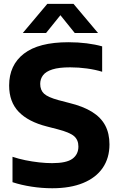

<svg xmlns="http://www.w3.org/2000/svg" viewBox="-20 -969 616 998"><path d="M251.5 9.5Q198 9.5 144.2 1.2Q90.5 -7 45 -22V-154Q76.5 -143.5 112 -136.2Q147.5 -129 183.2 -125Q219 -121 251 -121Q325.5 -121 356.5 -143.8Q387.5 -166.5 387.5 -207.5Q387.5 -242 364.8 -261.5Q342 -281 280 -297L224 -311.5Q127 -336 77.2 -387.8Q27.5 -439.5 27.5 -524.5Q27.5 -630.5 104.2 -690Q181 -749.5 335.5 -749.5Q385.5 -749.5 430.8 -743.8Q476 -738 511 -728V-596Q475.5 -607 432 -613Q388.5 -619 344.5 -619Q286.5 -619 252.5 -608.2Q218.5 -597.5 203.8 -578Q189 -558.5 189 -533Q189 -500.5 209 -482Q229 -463.5 284 -448.5L339.5 -434Q411.5 -416.5 458 -387.8Q504.5 -359 526.8 -317.2Q549 -275.5 549 -218.5Q549 -147.5 513.8 -96.2Q478.5 -45 412 -17.8Q345.5 9.5 251.5 9.5ZM98.5 -797.5 226 -949H362L489.5 -797.5H368.5L281.5 -905.5H306.5L219.5 -797.5Z"/></svg>

Font: Encode Sans SC
Style: Bold
Weight: 700
Version: Version 3.002